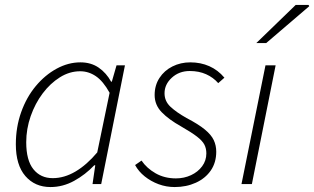

<svg xmlns="http://www.w3.org/2000/svg" viewBox="-20 -744 1270 776"><path d="M184 12Q121 12 82.5 -32.5Q44 -77 44 -161Q44 -230 65.5 -290.5Q87 -351 124.5 -396Q162 -441 209 -466.5Q256 -492 305 -492Q348 -492 379 -470.5Q410 -449 429 -414H432L451 -480H485L389 0H354L365 -76H361Q325 -38 279.5 -13Q234 12 184 12ZM193 -24Q240 -24 285.5 -51Q331 -78 373 -128L423 -369Q397 -416 367.5 -436Q338 -456 304 -456Q261 -456 222 -431.5Q183 -407 152.5 -366.5Q122 -326 104 -274.5Q86 -223 86 -169Q86 -96 115 -60Q144 -24 193 -24Z M686 12Q652 12 621 0.5Q590 -11 565 -31Q540 -51 526 -77L552 -95Q573 -64 609 -43.5Q645 -23 691 -23Q724 -23 752 -36Q780 -49 797 -72Q814 -95 814 -124Q814 -144 806 -159.5Q798 -175 776 -192Q754 -209 712 -233Q662 -261 633.5 -290.5Q605 -320 605 -360Q605 -399 624.5 -429Q644 -459 677 -475.5Q710 -492 749 -492Q791 -492 826 -476.5Q861 -461 887 -430L862 -408Q842 -431 813 -444Q784 -457 747 -457Q704 -457 674.5 -430Q645 -403 645 -367Q645 -335 669 -312.5Q693 -290 734 -267Q782 -242 808 -220.5Q834 -199 844 -177.5Q854 -156 854 -131Q854 -87 832 -55Q810 -23 771.5 -5.5Q733 12 686 12Z M956 0 1053 -480H1094L998 0ZM1016 -570 1175 -724H1227L1230 -719L1056 -570Z"/></svg>

Font: Source Sans 3 ExtraLight Light
Style: Italic
Weight: 300
Italic angle: -11°
Version: Version 3.052;hotconv 1.1.0;makeotfexe 2.6.0